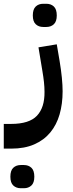

<svg xmlns="http://www.w3.org/2000/svg" viewBox="-80 -548 389 1018"><path d="M30 450Q6 450 -9.5 435.5Q-25 421 -25 389Q-25 356 -9.5 341.5Q6 327 30 327H47Q71 327 86.5 341.5Q102 356 102 389Q102 421 86.5 435.5Q71 450 47 450ZM-60 109H-21Q75 109 116 65.5Q157 22 156 -61Q156 -86 153 -113.5Q150 -141 145 -170L124 -297L221 -313L236 -225Q244 -177 248 -136Q252 -95 252 -64Q252 3 236 58.5Q220 114 186.5 154.5Q153 195 101.5 217.5Q50 240 -20 240H-60ZM149 -405Q125 -405 109.5 -419.5Q94 -434 94 -466Q94 -499 109.5 -513.5Q125 -528 149 -528H166Q190 -528 205.5 -513.5Q221 -499 221 -466Q221 -434 205.5 -419.5Q190 -405 166 -405Z"/></svg>

Font: IBM Plex Sans Arabic SmBld
Style: Regular
Weight: 600
Designer: Mike Abbink, Paul van der Laan, Pieter van Rosmalen, Wael Morcos, Khajak Apelian
Foundry: Bold Monday
Version: Version 1.005